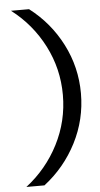

<svg xmlns="http://www.w3.org/2000/svg" viewBox="-57 -766 470 900"><g transform="rotate(-5 178.0 -315.5)"><path d="M115 99H30Q127 24 182.5 -84.5Q238 -193 238 -316Q238 -439 182.5 -547.5Q127 -656 30 -730H115Q212 -656 267.5 -547.5Q323 -439 323 -316Q323 -193 267.5 -84.5Q212 24 115 99Z"/></g></svg>

Font: Arcon
Style: Regular
Weight: 400
Designer: M. Zarth
Foundry: martin zarth - visuelle & digitale kommunikation
Version: Version 1.131;PS 001.131;hotconv 1.0.70;makeotf.lib2.5.58329